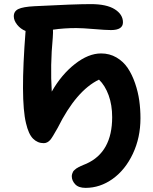

<svg xmlns="http://www.w3.org/2000/svg" viewBox="-20 -722 743 931"><path d="M395 189Q360.8 189 344.5 171.4Q328.1 153.8 328.1 132.8Q328.1 126.5 330.1 120.6Q332 114.7 334.2 110.6Q336.4 106.4 341.6 102.1Q346.7 97.7 350.1 95Q353.5 92.3 361.3 88.4Q369.1 84.5 372.8 82.8Q376.5 81.1 386 77.1Q395.5 73.2 398.9 71.8Q523.9 15.6 523.9 -153.8Q523.9 -212.9 506.8 -260Q489.7 -307.1 460 -335.9Q349.6 -282.7 259.8 -102.1Q233.4 -54.7 223.6 -43.5Q209.5 -27.8 191.9 -27.8Q162.1 -27.8 140.1 -49.8Q118.2 -71.8 106 -125Q78.1 -239.7 104 -571.8Q79.6 -581.5 63.2 -602.1Q46.9 -622.6 46.9 -643.1Q46.9 -667.5 69.1 -678.2Q91.3 -689 147 -691.9Q343.3 -702.1 419.9 -702.1Q497.1 -702.1 536.6 -677Q576.2 -651.9 576.2 -613.8Q576.2 -576.2 518.1 -576.2Q492.2 -576.2 435.5 -581.1Q378.9 -585.9 350.1 -585.9Q290 -585.9 236.8 -578.1Q237.8 -567.4 235.8 -538.1Q223.1 -405.8 231 -277.8Q277.8 -360.4 343.3 -411.6Q408.7 -462.9 470.2 -462.9Q511.2 -462.9 544.7 -443.4Q578.1 -423.8 599.4 -392.1Q620.6 -360.4 635 -318.4Q649.4 -276.4 655.3 -234.4Q661.1 -192.4 661.1 -148.9Q661.1 -54.7 624.3 23.4Q587.4 101.6 526.4 145.3Q465.3 189 395 189Z"/></svg>

Font: Shantell Sans Irregular
Style: Regular
Weight: 600
Designer: Stephen Nixon, Anya Danilova, Shantell Martin
Foundry: Arrow Type
Version: Version 1.006;[9816181b4]